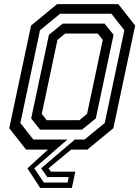

<svg xmlns="http://www.w3.org/2000/svg" viewBox="-20 -720 670 924"><path d="M205 -141.5H362L399 -172L474.5 -528L450.5 -558.5H293.5L256.5 -528L181 -172ZM140.5 -48.5H387L484 -128L578.5 -574.5L516 -654H269.5L172.5 -574.5L78 -128ZM173 -96 130 -150 215.5 -552.5 282 -606.5H483.5L526.5 -552.5L441 -150L374.5 -96ZM304.5 -48.5 145 90 191 158.5H305.5L311 132H207.5L178 90L340 -48.5ZM549.5 -700 630.5 -597 525.5 -103 400.5 0H322.5L213.5 90L225 106H342.5L326 184.5H173.5L112 90L211 0H105.5L24.5 -103L129.5 -597L254.5 -700Z"/></svg>

Font: Tourney Medium
Style: Italic
Weight: 500
Italic angle: -12°
Version: Version 1.015